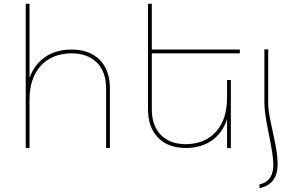

<svg xmlns="http://www.w3.org/2000/svg" viewBox="-20 -777 1552 1008"><path d="M354 -517Q450 -517 503.5 -463Q557 -409 557 -313V0H537V-313Q537 -400 488.5 -448.5Q440 -497 354 -497Q251 -495 193 -430.5Q135 -366 135 -253V0H115V-757H135V-368Q160 -438 216 -477Q272 -516 354 -517Z M1239 -497H777V-204Q777 -117 824.5 -68.5Q872 -20 957 -20Q1058 -22 1115 -86.5Q1172 -151 1172 -264V-357H1192V0H1172V-151Q1148 -79 1093 -40Q1038 -1 957 0Q863 0 810 -54Q757 -108 757 -204V-757H777V-517H1239Z M1342 191V211Q1393 200 1416 166Q1439 132 1437.5 81.5Q1436 31 1426 -18.5Q1416 -68 1402.5 -130.5Q1389 -193 1388 -231V-518H1368V-242Q1368 -198 1379.5 -135Q1391 -72 1401 -23Q1411 26 1414.5 73.5Q1418 121 1400.5 151.5Q1383 182 1342 191Z"/></svg>

Font: Montserrat arm Thin
Style: Regular
Weight: 250
Designer: Julieta Ulanovsky
Foundry: Julieta Ulanovsky
Version: Version 6.000;PS 006.000;hotconv 1.0.88;makeotf.lib2.5.64775